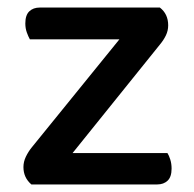

<svg xmlns="http://www.w3.org/2000/svg" viewBox="-20 -488 512 508"><path d="M63 0Q42 -18 42 -46Q42 -60 48.5 -73.5Q55 -87 64 -98L296 -384H59Q55 -391 51 -402Q47 -413 47 -426Q47 -448 57.5 -458Q68 -468 85 -468H403Q425 -451 425 -421Q425 -407 419 -394.5Q413 -382 403 -370L172 -83H423Q427 -77 430.5 -66Q434 -55 434 -42Q434 -20 423.5 -10Q413 0 396 0Z"/></svg>

Font: Baloo 2 Medium
Style: Regular
Weight: 500
Designer: Sarang Kulkarni and Ek Type
Foundry: Ek Type
Version: Version 1.640;hotconv 1.0.111;makeotfexe 2.5.65597; ttfautoh